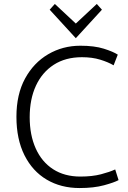

<svg xmlns="http://www.w3.org/2000/svg" viewBox="-20 -937 648 970"><path d="M382 13Q288 13 216 -29.5Q144 -72 103.5 -153Q63 -234 63 -347Q63 -460 106.5 -540Q150 -620 223.5 -663Q297 -706 386 -706Q457 -706 504.5 -691Q552 -676 575 -661L554 -607Q527 -623 486.5 -635.5Q446 -648 394 -648Q311 -648 252 -610Q193 -572 161.5 -504Q130 -436 130 -345Q130 -255 160.5 -187Q191 -119 248.5 -82Q306 -45 386 -45Q446 -45 490 -56.5Q534 -68 562 -81L579 -27Q557 -15 505.5 -1Q454 13 382 13ZM363 -744 231 -888 257 -917 363 -818 469 -917 495 -888Z"/></svg>

Font: Ubuntu Sans Light
Style: Regular
Weight: 300
Designer: Dalton Maag Ltd
Foundry: Dalton Maag Ltd
Version: Version 1.006; ttfautohint (v1.8.4.7-5d5b)